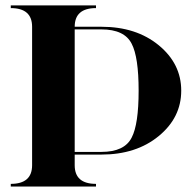

<svg xmlns="http://www.w3.org/2000/svg" viewBox="-20 -684 704 704"><path d="M19.5 -664.1H332V-654.3Q253.9 -654.3 253.9 -585.9H351.6Q479.5 -585.9 562 -518.1Q644.5 -450.2 644.5 -351.6Q644.5 -252.9 562 -185.1Q479.5 -117.2 351.6 -117.2H253.9V-78.1Q253.9 -9.8 332 -9.8V0H19.5V-9.8Q97.7 -9.8 97.7 -78.1V-585.9Q97.7 -654.3 19.5 -654.3ZM253.9 -576.2V-127H351.6Q436.5 -127 462.9 -179.7Q488.3 -228.5 488.3 -351.6Q488.3 -474.6 462.9 -523.4Q436.5 -576.2 351.6 -576.2Z"/></svg>

Font: spinweradBold
Style: Regular
Weight: 700
Width: 7
Version: Version 0.3 ; ttfautohint (v1.2) -l 8 -r 50 -G 200 -x 14 -D 